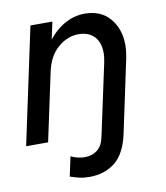

<svg xmlns="http://www.w3.org/2000/svg" viewBox="-90 -608 744 861"><g transform="rotate(-10 282.5 -177.5)"><path d="M247 185Q223 185 202 180Q181 175 161 168L180 79Q195 86 210.5 90Q226 94 243 94Q277 94 300.5 75.5Q324 57 332 17L402 -309Q404 -320 405.5 -330.5Q407 -341 407 -351Q407 -401 381 -427.5Q355 -454 310 -454Q260 -454 216.5 -417Q173 -380 158 -309L92 0H-8L105 -530H205L168 -358L125 -309Q140 -380 174.5 -432Q209 -484 255.5 -512Q302 -540 353 -540Q426 -540 467.5 -492Q509 -444 509 -369Q509 -356 507 -340Q505 -324 503 -313L432 21Q413 109 365.5 147Q318 185 247 185Z"/></g></svg>

Font: Radio Canada Big
Style: Italic
Weight: 400
Italic angle: -12°
Designer: Étienne Aubert Bonn
Foundry: Coppers and Brasses
Version: Version 1.001